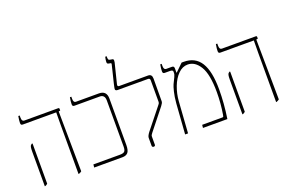

<svg xmlns="http://www.w3.org/2000/svg" viewBox="-106 -1268 2527 1670"><g transform="rotate(-20 1157.0 -433.0)"><path d="M380 -444Q380 -541 381 -563V-564H72Q61 -564 57 -569Q53 -574 53 -585Q53 -609 60 -647H73V-627Q73 -592 95 -592H409Q419 -592 419 -583V-567L404 -564L410 -8Q403 -1 385 6H380ZM68 -314Q68 -343 71 -356.5Q74 -370 81 -375L91 -382L95 -378V-8Q86 1 73 6H68Z M530 -28H775Q808 -28 819 -40Q830 -52 830 -84V-511Q830 -538 818 -551Q806 -564 785 -564H550Q539 -564 535 -569Q531 -574 531 -585Q531 -609 538 -647H551V-627Q551 -592 573 -592H786Q857 -592 857 -518V-90Q857 -40 840.5 -20Q824 0 789 0H527Z M1061 -7V-80Q1061 -98 1084 -128L1239 -322Q1245 -330 1247 -334Q1249 -338 1249 -345V-545Q1249 -564 1230 -564H950Q928 -564 928 -580Q928 -594 965 -740L978 -794V-798Q978 -803 972 -804L955 -807Q946 -809 943 -813Q940 -817 940 -826Q940 -845 947 -873H960V-862Q960 -850 963.5 -842.5Q967 -835 979 -834L997 -831Q1009 -830 1009 -816Q1009 -805 1007 -798L961 -613Q960 -610 960 -604Q960 -592 975 -592H1241Q1277 -592 1277 -551L1276 -341Q1276 -333 1271.5 -324Q1267 -315 1257 -302L1105 -111Q1097 -101 1094 -95Q1091 -89 1091 -80V-7Q1091 7 1076 7Q1069 7 1065 3Q1061 -1 1061 -7Z M1389 -280Q1394 -340 1405 -384.5Q1416 -429 1424 -445.5Q1432 -462 1451 -501Q1457 -514 1459 -522.5Q1461 -531 1461 -547Q1461 -556 1454.5 -560Q1448 -564 1432 -564H1386Q1375 -564 1371 -569Q1367 -574 1367 -585Q1367 -609 1374 -647H1387V-627Q1387 -592 1409 -592H1463Q1482 -592 1482 -571V-531L1484 -530L1554 -598H1573Q1679 -598 1730 -516.5Q1781 -435 1781 -268Q1781 -138 1760 0H1534L1537 -28H1722Q1731 -28 1733 -31Q1735 -34 1737 -47Q1754 -149 1754 -252Q1754 -417 1709 -490.5Q1664 -564 1597 -564Q1548 -564 1508.5 -524.5Q1469 -485 1445 -422Q1421 -359 1416 -291L1396 0H1369Z M2209 -444Q2209 -541 2210 -563V-564H1901Q1890 -564 1886 -569Q1882 -574 1882 -585Q1882 -609 1889 -647H1902V-627Q1902 -592 1924 -592H2238Q2248 -592 2248 -583V-567L2233 -564L2239 -8Q2232 -1 2214 6H2209ZM1897 -314Q1897 -343 1900 -356.5Q1903 -370 1910 -375L1920 -382L1924 -378V-8Q1915 1 1902 6H1897Z"/></g></svg>

Font: Noto Serif Hebrew NarrowThin
Style: Regular
Weight: 250
Width: 4
Designer: Monotype Design Team
Foundry: Monotype Imaging Inc.
Version: Version 1.000